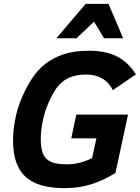

<svg xmlns="http://www.w3.org/2000/svg" viewBox="-20 -950 717 984"><path d="M558.1 -487.8Q538.6 -527.8 503.7 -547.9Q468.8 -567.9 422.9 -567.9Q380.4 -567.9 350.3 -557.9Q320.3 -547.9 298.1 -529.1Q275.9 -510.3 259.5 -483.2Q243.2 -456.1 228 -421.9Q217.8 -398.4 210.2 -373.8Q202.6 -349.1 198 -325.2Q193.4 -301.3 191.2 -279.1Q189 -256.8 189 -237.8Q189 -201.7 195.6 -176.8Q202.1 -151.9 217.8 -136.5Q233.4 -121.1 259.3 -114.5Q285.2 -107.9 323.2 -107.9Q357.9 -107.9 390.4 -116.2Q422.9 -124.5 452.1 -140.1L474.1 -241.2H345.2L371.1 -362.8H636.2L571.8 -64Q518.6 -29.3 453.4 -7.6Q388.2 14.2 312 14.2Q245.1 14.2 195.3 0.5Q145.5 -13.2 112.5 -42.5Q79.6 -71.8 63.2 -118.2Q46.9 -164.6 46.9 -230Q46.9 -282.7 58.6 -342Q70.3 -401.4 96.2 -459Q117.2 -506.3 144.5 -548.3Q171.9 -590.3 211.4 -621.8Q251 -653.3 305.4 -671.6Q359.9 -689.9 435.1 -689.9Q480 -689.9 516.4 -682.4Q552.7 -674.8 582 -659.4Q611.3 -644 634.5 -621.3Q657.7 -598.6 676.8 -568.8ZM513.2 -753.9 461.9 -838.9 372.1 -753.9H269L418.9 -930.2H536.1L611.3 -753.9Z"/></svg>

Font: Clear Sans
Style: Bold Italic
Weight: 700
Italic angle: -12°
Foundry: Intel Corporation
Version: Version 1.00